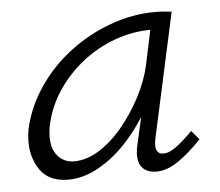

<svg xmlns="http://www.w3.org/2000/svg" viewBox="-39 -459 581 508"><g transform="rotate(-5 251.5 -205.0)"><path d="M123 6Q67 6 43 -36.5Q19 -79 30 -138Q43 -195 77.5 -246Q112 -297 162 -335Q212 -373 271 -394.5Q330 -416 390 -416Q404 -416 415 -415Q426 -414 434 -413L362 -83Q353 -41 380 -41Q396 -41 415.5 -56Q435 -71 458 -94L478 -70Q443 -34 414 -14.5Q385 5 357 5Q339 5 327 -3Q315 -11 311 -27.5Q307 -44 313 -70L352 -243L386 -277Q373 -222 346 -171.5Q319 -121 283 -81Q247 -41 205.5 -17.5Q164 6 123 6ZM143 -41Q176 -41 209.5 -62Q243 -83 272 -118Q301 -153 323 -195Q345 -237 354 -278L378 -391L406 -368Q400 -369 391 -369.5Q382 -370 374 -370Q326 -370 279 -353Q232 -336 192 -304.5Q152 -273 124 -230.5Q96 -188 86 -138Q78 -91 95 -66Q112 -41 143 -41Z"/></g></svg>

Font: Ysabeau Office Light
Style: Italic
Weight: 300
Italic angle: -12°
Designer: Christian Thalmann (Catharsis Fonts)
Version: Version 2.001;gftools[0.9.30]; featfreeze: tnum,lnum,ss02